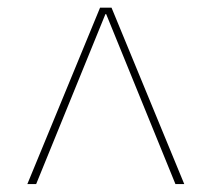

<svg xmlns="http://www.w3.org/2000/svg" viewBox="-20 -750 540 490"><path d="M251 -713.9H249L72.3 -280.3H49.8L235.4 -730.5H264.6L450.2 -280.3H427.7Z"/></svg>

Font: Mgen+ 1mn thin
Style: Regular
Weight: 100
Designer: [Source Han Sans]
Ryoko NISHIZUKA  (kana & ideographs); Paul D. Hunt (Latin, Greek & Cyrillic); Wenlong ZHANG  (bopomofo
Version: Version 1.059.20150602